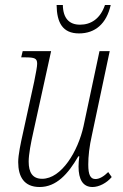

<svg xmlns="http://www.w3.org/2000/svg" viewBox="-20 -741 494 770"><path d="M297 -607C361 -607 407 -645 424 -721H401C382 -665 344 -642 301 -642C258 -642 233 -667 232 -721H207C208 -650 231 -607 297 -607ZM351 9C377 9 408 -7 428 -31L414 -51C397 -34 379 -23 363 -23C343 -23 334 -39 334 -81C334 -114 338 -153 349 -201L420 -536H379L315 -235C293 -135 227 -24 149 -24C110 -24 95 -50 95 -93C95 -122 104 -169 114 -213L185 -536H71L65 -511H79C120 -511 129 -507 129 -485C129 -474 124 -448 117 -413L72 -207C63 -167 53 -120 53 -91C53 -33 76 9 139 9C206 9 253 -43 294 -114H298C296 -98 295 -84 295 -73C295 -22 312 9 351 9Z"/></svg>

Font: Noto Serif Condensed ExtraLight
Style: Italic
Weight: 200
Width: 3
Italic angle: -12°
Designer: Monotype Design Team
Foundry: Monotype Imaging Inc.
Version: Version 2.013